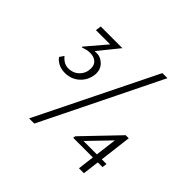

<svg xmlns="http://www.w3.org/2000/svg" viewBox="-180 -956 1154 1154"><g transform="rotate(45 396.5 -379.5)"><path d="M211 -565Q248 -567 275.5 -541.5Q303 -516 303 -476L302 -464Q295 -412 257.5 -378.5Q220 -345 166 -345Q108 -345 74 -388L93 -416Q123 -379 162 -379Q204 -379 231.5 -407Q259 -435 259 -476Q259 -506 240 -522Q221 -538 191 -538Q172 -538 160.5 -535Q149 -532 131 -526L129 -531L238 -659H117L122 -695H306L200 -564Q204 -565 211 -565ZM439 -380 252 0H208L582 -759H625ZM727 -105H687L674 0H632L645 -105H478L480 -120L690 -339H716L691 -135H731ZM649 -135 666 -271 535 -135Z"/></g></svg>

Font: Josefin Sans Light
Style: Italic
Weight: 300
Italic angle: -7°
Designer: Santiago Orozco
Foundry: Typemade
Version: Version 2.000